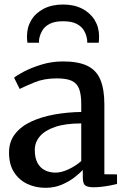

<svg xmlns="http://www.w3.org/2000/svg" viewBox="-20 -842 573 872"><path d="M186.5 11Q142 11 104.5 -6.5Q67 -24 44 -59.5Q21 -95 21 -149Q21 -198.5 48.2 -233.5Q75.5 -268.5 122 -290Q168.5 -311.5 227 -322Q285.5 -332.5 349 -333.5V-369Q349 -412.5 339.5 -438Q330 -463.5 306.2 -474.8Q282.5 -486 238 -486Q180.5 -486 137.2 -468.2Q94 -450.5 69.5 -438L44 -489Q55 -499 88 -516.5Q121 -534 167.8 -548.5Q214.5 -563 266.5 -563Q336 -563 377.2 -542.8Q418.5 -522.5 436.2 -479.2Q454 -436 454 -367.5V-50.5L511.5 -50V-6.5Q500.5 -3.5 482.2 0Q464 3.5 443.5 6Q423 8.5 405.5 8.5Q378.5 8.5 367.2 0.2Q356 -8 356 -37.5V-70Q343.5 -56.5 319.5 -37.5Q295.5 -18.5 261.8 -3.8Q228 11 186.5 11ZM232.5 -58Q259 -58 291.5 -73.2Q324 -88.5 349 -110.5V-281.5Q277 -281.5 230.2 -265.5Q183.5 -249.5 160.8 -222.5Q138 -195.5 138 -161Q138 -125 150.2 -102.2Q162.5 -79.5 184 -68.8Q205.5 -58 232.5 -58ZM267 -821.5Q316.5 -821.5 353.2 -802.5Q390 -783.5 410 -750.8Q430 -718 430 -676.5Q430 -670 429.5 -662.2Q429 -654.5 428.5 -648H376Q376.5 -651.5 376.2 -656Q376 -660.5 375 -665.5Q372 -685 361.5 -703.2Q351 -721.5 328.2 -733.5Q305.5 -745.5 267 -745.5Q228 -745.5 205.2 -733.5Q182.5 -721.5 172 -703Q161.5 -684.5 158 -665.5Q157.5 -660.5 157.2 -656Q157 -651.5 157 -648H104.5Q103.5 -654.5 103 -662.2Q102.5 -670 102.5 -677Q102.5 -718 122.2 -750.8Q142 -783.5 179 -802.5Q216 -821.5 267 -821.5Z"/></svg>

Font: Merriweather 28pt Medium
Style: Regular
Weight: 500
Version: Version 2.100